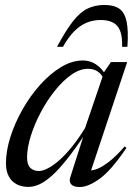

<svg xmlns="http://www.w3.org/2000/svg" viewBox="-20 -743 546 773"><path d="M263 -29.5 321.5 -212.5H329Q284.5 -146 250.2 -102.8Q216 -59.5 188.2 -35Q160.5 -10.5 137.8 -0.5Q115 9.5 94.5 9.5Q68 9.5 47.5 -1Q27 -11.5 15.5 -32.8Q4 -54 4 -85.5Q4 -135.5 22 -192Q40 -248.5 71 -303Q102 -357.5 142 -402Q182 -446.5 226 -473Q270 -499.5 314 -499.5Q342.5 -499.5 366 -484.2Q389.5 -469 407 -439L399 -423Q388 -446.5 371.8 -456.2Q355.5 -466 334 -466Q301 -466 266.8 -441.8Q232.5 -417.5 200.8 -377.8Q169 -338 143.8 -290.2Q118.5 -242.5 103.8 -195Q89 -147.5 89 -109Q89 -79.5 102.2 -67Q115.5 -54.5 136.5 -54.5Q151 -54.5 171.2 -64.5Q191.5 -74.5 215.5 -95Q239.5 -115.5 266.8 -148.5Q294 -181.5 322.5 -227.5L399.5 -453.5L426.5 -493H492L341.5 -41.5L331.5 -58Q345.5 -54 367.8 -61.8Q390 -69.5 419 -92Q448 -114.5 482 -153.5L489 -147.5Q429.5 -59 382.8 -24.5Q336 10 300.5 10Q277 10 267 -0.5Q257 -11 263 -29.5ZM384.5 -662.5Q355 -662.5 328.5 -651.5Q302 -640.5 278.5 -616.8Q255 -593 233.5 -554.5H209.5Q245 -620.5 273.5 -657Q302 -693.5 332 -708.2Q362 -723 401 -723Q438.5 -723 460 -708.2Q481.5 -693.5 489.5 -657.2Q497.5 -621 493 -554.5H471.5Q473.5 -613 452.8 -637.8Q432 -662.5 384.5 -662.5Z"/></svg>

Font: Newsreader 60pt
Style: Italic
Weight: 400
Italic angle: -17°
Designer: Hugues Gentile
Foundry: Production Type
Version: Version 1.003